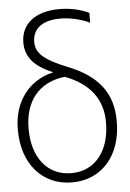

<svg xmlns="http://www.w3.org/2000/svg" viewBox="-54 -800 574 851"><g transform="rotate(-5 232.5 -375.0)"><path d="M70.7 -625.7C70.7 -562.1 109 -517.8 189.3 -484.7V-483C82.4 -458.5 12.8 -368.3 12.8 -246.1V-241.1C12.8 -93.8 98.4 9.9 233 9.9C366.8 9.9 452.8 -93.4 452.8 -241.1V-245.7C452.8 -366.8 391.7 -448.9 256.7 -501.8C149.5 -544.4 119 -577.8 119 -624.6C119 -683.2 163 -718 241.8 -718C289.8 -718 337 -705.6 373.6 -688.2V-732.2C335.2 -750.4 290.8 -760.3 241.8 -760.3C134.6 -760.3 70.7 -708.8 70.7 -625.7ZM60.7 -246.1C60.7 -363.3 122.9 -446.4 240.4 -459.2C351.2 -417.6 404.5 -343.4 404.8 -245.7V-241.1C404.8 -118.3 340.6 -31.2 233 -31.2C124.6 -31.2 60.7 -117.9 60.7 -241.1Z"/></g></svg>

Font: Karasuma Gothic
Style: Thin
Weight: 200
Designer: Rasmus Andersson / Ryoko Ishizuka
Foundry: rsms
Version: Version 1.00